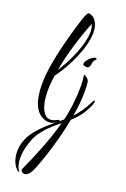

<svg xmlns="http://www.w3.org/2000/svg" viewBox="-210 -799 842 1279"><g transform="rotate(20 211.0 -159.5)"><path d="M179 37C196 37 211 33 222 25C227 22 231 19 234 16C220 28 206 40 191 52C164 74 136 102 108 136C69 183 49 238 49 290C49 335 61 376 88 404C95 412 103 416 108 416C109 416 109 416 110 416C110 415 110 415 110 415C110 415 110 415 110 415C110 415 110 415 110 415C110 415 110 415 110 415C110 415 110 415 110 415C110 414 109 413 107 411C91 392 83 363 83 324C83 292 89 257 101 220C112 182 129 149 151 122C186 77 226 43 263 14C229 141 169 286 118 396C124 410 133 417 145 417C160 417 176 406 192 377C208 346 279 157 313 -28C332 -45 349 -62 364 -82C389 -112 422 -174 422 -195C422 -200 421 -202 418 -202C415 -202 411 -198 407 -190C380 -134 350 -93 319 -60C330 -121 336 -181 336 -234C336 -257 335 -278 333 -298C332 -311 326 -321 315 -329C304 -337 297 -341 294 -341C293 -341 293 -341 293 -340C296 -320 299 -297 299 -264C299 -231 298 -188 291 -129C287 -92 280 -53 270 -14C260 -6 250 2 241 11C242 10 242 9 243 8C245 6 246 4 246 3C246 1 244 0 241 0C237 0 232 2 227 5C218 9 202 18 183 18C166 18 145 9 129 -20C110 -55 102 -102 102 -157C102 -192 105 -228 111 -267C189 -371 256 -523 256 -624C256 -661 247 -690 229 -711C221 -722 205 -731 192 -735C190 -736 188 -736 186 -736C175 -736 170 -721 159 -696C117 -571 75 -408 59 -296C54 -260 51 -222 51 -185C51 -82 77 11 153 33C161 36 170 37 179 37ZM118 -310C139 -429 180 -562 225 -675C233 -660 236 -641 236 -620C236 -537 181 -408 118 -310ZM291 -394C324 -394 306 -434 329 -457C334 -461 336 -464 336 -467C336 -470 334 -472 329 -472C302 -472 264 -427 264 -408C264 -403 266 -400 270 -398C276 -395 283 -394 291 -394Z"/></g></svg>

Font: Comforter
Style: Regular
Weight: 400
Designer: Robert E. Leuschke
Foundry: Robert E. Leuschke
Version: Version 1.013; ttfautohint (v1.8.3)